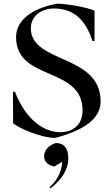

<svg xmlns="http://www.w3.org/2000/svg" viewBox="-20 -733 600 1040"><path d="M51 -66C76 -41 202 14 279 14C435 -27 525 -90 525 -184C525 -441 147 -388 147 -580C147 -649 208 -687 271 -687C362 -687 437 -645 481 -511H492V-675C447 -696 331 -713 291 -713C147 -688 67 -619 67 -532C67 -291 427 -376 427 -135C427 -51 369 -17 306 -17C219 -17 120 -83 61 -236H50ZM274 169 317 143C314 211 275 258 248 281L254 287C314 241 350 184 350 126C350 55 313 41 281 42C243 55 219 81 219 113C219 133 228 159 274 169Z"/></svg>

Font: Mazius Display
Style: Regular
Weight: 400
Designer: Alberto Casagrande & Collletttivo
Foundry: Collletttivo
Version: Version 2.000;Glyphs 3.2 (3217)